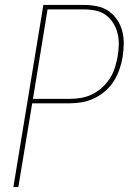

<svg xmlns="http://www.w3.org/2000/svg" viewBox="-20 -755 540 775"><path d="M34 0 155 -735H320Q347 -735 373 -729.5Q399 -724 419 -710Q439 -696 453 -675Q467 -654 473.5 -629.5Q480 -605 479.5 -578.5Q479 -552 475 -525Q471 -501 462.5 -476Q454 -451 440 -428.5Q426 -406 405.5 -388Q385 -370 361 -358.5Q337 -347 312 -342.5Q287 -338 262 -338H110L54 0ZM113 -356H262Q285 -356 308 -360Q331 -364 352.5 -374.5Q374 -385 392.5 -402Q411 -419 424 -439.5Q437 -460 444 -483Q451 -506 455 -528Q459 -552 459.5 -575.5Q460 -599 454.5 -621Q449 -643 437 -662Q425 -681 407.5 -694Q390 -707 367 -712Q344 -717 320 -717H172Z"/></svg>

Font: Iosevka Curly Thin
Style: Italic
Weight: 100
Italic angle: -9°
Monospace: yes
Designer: Belleve Invis
Foundry: Belleve Invis
Version: Version 22.1.2; ttfautohint (v1.8.4)